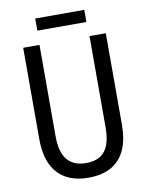

<svg xmlns="http://www.w3.org/2000/svg" viewBox="-94 -920 772 998"><g transform="rotate(-10 292.5 -421.5)"><path d="M510 -232Q510 -153 486 -99.5Q462 -46 413.5 -18Q365 10 292 10Q186 10 130 -51.5Q74 -113 74 -232V-714H160V-231Q160 -147 194 -107Q228 -67 293 -67Q338 -67 367 -85Q396 -103 410 -139.5Q424 -176 424 -232V-714H510ZM421 -853V-789H162V-853Z"/></g></svg>

Font: Noto Sans Khmer Condensed
Style: Regular
Weight: 400
Width: 3
Designer: Danh Hong and the Monotype Design Team
Foundry: Monotype Imaging Inc.
Version: Version 2.004